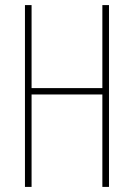

<svg xmlns="http://www.w3.org/2000/svg" viewBox="-20 -734 526 754"><path d="M408 0V-714H382V-388H104V-714H78V0H104V-363H382V0Z"/></svg>

Font: Noto Sans Oriya ExtCond Thin
Style: Regular
Weight: 100
Width: 2
Designer: Amélie Bonet and Sol Matas
Foundry: Google LLC
Version: Version 2.006